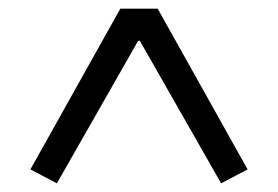

<svg xmlns="http://www.w3.org/2000/svg" viewBox="-20 -718 640 442"><path d="M489 -296 302 -624H298L111 -296L50 -328L257 -698H343L550 -328Z"/></svg>

Font: IBM Plex Sans Hebrew
Style: Regular
Weight: 400
Designer: Mike Abbink, Paul van der Laan, Pieter van Rosmalen, Yanek Iontef
Foundry: Bold Monday
Version: Version 1.2